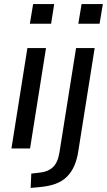

<svg xmlns="http://www.w3.org/2000/svg" viewBox="-20 -726 523 939"><path d="M126 -610 142 -706H245L230 -610ZM36 0 114 -491H205L127 0ZM363 -610 379 -706H483L467 -610ZM130 193 133 123 176 118Q215 114 239 91.5Q263 69 271 18L352 -491H443L363 13Q357 54 343 85.5Q329 117 306.5 139Q284 161 251.5 173Q219 185 174 189Z"/></svg>

Font: Nunito Sans 10pt SemiCondensed Medium
Style: Italic
Weight: 500
Width: 4
Italic angle: -9°
Designer: Vernon Adams
Foundry: Vernon Adams
Version: Version 3.101;gftools[0.9.27]